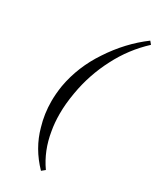

<svg xmlns="http://www.w3.org/2000/svg" viewBox="-228 -774 858 1045"><g transform="rotate(30 201.0 -251.5)"><path d="M107.9 0Q85.9 -73.2 85.9 -153.8Q85.9 -198.7 94.2 -252Q118.2 -385.7 196.8 -502.9Q276.9 -625 387.2 -707L401.9 -689Q310.1 -604 252.9 -492.2Q193.8 -379.4 171.9 -252Q158.7 -175.8 159.2 -115.2Q159.2 -60.1 168 -11.2Q186 100.6 247.1 187L226.1 204.1Q138.7 113.8 107.9 0Z"/></g></svg>

Font: Linux Libertine
Style: Italic
Weight: 400
Italic angle: -12°
Designer: Philipp H. Poll
Foundry: Philipp H. Poll
Version: Version 5.1.6 ; ttfautohint (v0.9)